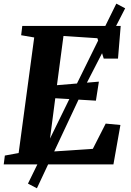

<svg xmlns="http://www.w3.org/2000/svg" viewBox="-28 -882 702 1030"><path d="M-8 0 -2 -47.5 72 -61 155.5 -681 85.5 -693 91.5 -743H619.5L605 -567.5H528.5L494.5 -677L312.5 -689L277.5 -425L502.5 -444L486.5 -342L268.5 -355L231 -67.5L470 -83.5L539 -219L618 -211.5L580.5 0ZM122 103 374 -412 596 -862.5 643.5 -837.5 413 -389.5 170 128Z"/></svg>

Font: Merriweather 24pt ExtraBold
Style: Italic
Weight: 800
Italic angle: -7.8°
Version: Version 2.101